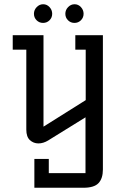

<svg xmlns="http://www.w3.org/2000/svg" viewBox="-20 -666 555 905"><path d="M465 -500V133Q465 175 444.5 197Q424 219 373 219H142V83H210V150H383V-113L207 -4Q184 10 161 10Q138 10 121 -5.5Q104 -21 104 -55V-432H40V-500H185V-69L384 -194V-432H335V-500ZM183.5 -646Q201 -646 213.5 -632.5Q226 -619 226 -601Q226 -583 213.5 -570.5Q201 -558 183 -558Q165 -558 152.5 -570.5Q140 -583 140 -601Q140 -619 153 -632.5Q166 -646 183.5 -646ZM331.5 -646Q349 -646 361.5 -632.5Q374 -619 374 -601Q374 -583 361.5 -570.5Q349 -558 331 -558Q313 -558 300.5 -570.5Q288 -583 288 -601Q288 -619 301 -632.5Q314 -646 331.5 -646Z"/></svg>

Font: Kelly Slab
Style: Regular
Weight: 400
Designer: Denis Masharov
Foundry: Denis Masharov
Version: Version 1.001